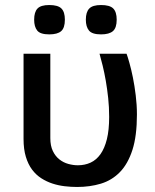

<svg xmlns="http://www.w3.org/2000/svg" viewBox="-20 -725 615 760"><path d="M73.2 -512.2H179.2V-178.2Q179.2 -147.9 189.2 -127.2Q199.2 -106.4 215.1 -94Q231 -81.5 250.2 -76.2Q269.5 -70.8 288.1 -70.8Q315.9 -70.8 338.6 -81.3Q361.3 -91.8 377.7 -114.7Q394 -137.7 403.1 -174.1Q412.1 -210.4 412.1 -262.2Q412.1 -301.3 408.2 -337.4Q404.3 -373.5 398.7 -405.5Q393.1 -437.5 386.5 -464.6Q379.9 -491.7 374 -512.2H481Q485.4 -500.5 492.4 -475.6Q499.5 -450.7 506.1 -418Q512.7 -385.3 517.3 -347.4Q522 -309.6 522 -272Q522 -187 504.2 -131.6Q486.3 -76.2 454.6 -43.7Q422.9 -11.2 379.4 2Q335.9 15.1 285.2 15.1Q261.2 15.1 236.3 12.2Q211.4 9.3 188 1.7Q164.6 -5.9 143.6 -19.3Q122.6 -32.7 106.9 -53.7Q91.3 -74.7 82.3 -104.5Q73.2 -134.3 73.2 -174.8ZM441.9 -647Q441.9 -614.7 427 -601.8Q412.1 -588.9 379.9 -588.9Q344.7 -588.9 332.3 -604Q319.8 -619.1 319.8 -647Q319.8 -677.2 333.3 -691.2Q346.7 -705.1 379.9 -705.1Q414.6 -705.1 428.2 -691.4Q441.9 -677.7 441.9 -647ZM236.8 -647Q236.8 -614.7 222.2 -601.8Q207.5 -588.9 174.8 -588.9Q139.6 -588.9 127.4 -604Q115.2 -619.1 115.2 -647Q115.2 -677.2 128.4 -691.2Q141.6 -705.1 174.8 -705.1Q209.5 -705.1 223.1 -691.4Q236.8 -677.7 236.8 -647Z"/></svg>

Font: Clear Sans Medium
Style: Regular
Weight: 500
Foundry: Intel Corporation
Version: Version 1.00